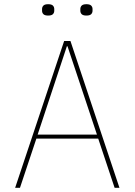

<svg xmlns="http://www.w3.org/2000/svg" viewBox="-20 -893 640 913"><path d="M525 0 447 -234H153L75 0H52L285 -698H315L548 0ZM301 -673H298L159 -253H441ZM209 -819Q193 -819 186.5 -825.5Q180 -832 180 -842V-850Q180 -860 186.5 -866.5Q193 -873 209 -873Q225 -873 231.5 -866.5Q238 -860 238 -850V-842Q238 -832 231.5 -825.5Q225 -819 209 -819ZM391 -819Q375 -819 368.5 -825.5Q362 -832 362 -842V-850Q362 -860 368.5 -866.5Q375 -873 391 -873Q407 -873 413.5 -866.5Q420 -860 420 -850V-842Q420 -832 413.5 -825.5Q407 -819 391 -819Z"/></svg>

Font: IBM Plex Mono Thin
Style: Regular
Weight: 100
Monospace: yes
Designer: Mike Abbink, Paul van der Laan, Pieter van Rosmalen
Foundry: Bold Monday
Version: Version 2.3